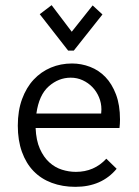

<svg xmlns="http://www.w3.org/2000/svg" viewBox="-20 -714 540 744"><path d="M259 -468Q295 -468 329 -455Q363 -442 388.5 -415.5Q414 -389 429.5 -348Q445 -307 445 -251Q445 -243 444.5 -234.5Q444 -226 443 -218H118Q120 -170 134.5 -137.5Q149 -105 171 -85Q193 -65 220 -56.5Q247 -48 274 -48Q345 -48 392 -99L432 -60Q374 10 272 10Q222 10 180.5 -5.5Q139 -21 110 -51Q81 -81 65 -125.5Q49 -170 49 -227Q49 -285 65.5 -330Q82 -375 110.5 -405.5Q139 -436 177 -452Q215 -468 259 -468ZM121 -274H372Q372 -278 372.5 -281.5Q373 -285 373 -290Q373 -315 363.5 -337.5Q354 -360 338 -376.5Q322 -393 300.5 -403Q279 -413 254 -413Q207 -413 169 -379.5Q131 -346 121 -274ZM377 -658 266 -518H244L134 -659L180 -694L258 -591L339 -693Z"/></svg>

Font: InconsolataGo
Style: Regular
Weight: 400
Designer: Raph Levien, Kirill Tkachev
Foundry: Cyreal
Version: Version 1.013